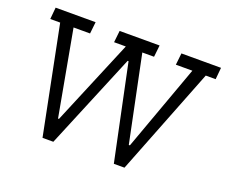

<svg xmlns="http://www.w3.org/2000/svg" viewBox="-108 -817 1159 984"><g transform="rotate(20 471.0 -325.0)"><path d="M936 -586H882L652 0H594L485 -520H480L264 0H205L88 -586H34L40 -650H258L251 -586H161L246 -120H251L446 -586H382L389 -650H607L600 -586H536L633 -117H639L809 -586H719L726 -650H942Z"/></g></svg>

Font: Zilla Slab Regular
Style: Italic
Weight: 400
Italic angle: -6°
Designer: Typotheque.com
Foundry: Typotheque type foundry
Version: Version 1.1; 2017; ttfautohint (v1.6)